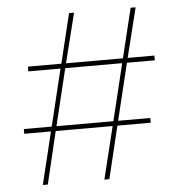

<svg xmlns="http://www.w3.org/2000/svg" viewBox="-51 -759 753 807"><g transform="rotate(-5 325.0 -355.0)"><path d="M611.8 -481H494.1L436 -241.2H571.8V-221.2H431.2L377.9 0H356.9L411.1 -221.2H170.9L118.2 0H97.2L150.9 -221.2H38.1V-241.2H155.8L213.9 -481H78.1V-501H219.2L270 -710H291L238.8 -501H479L529.8 -710H550.8L499 -501H611.8ZM416 -241.2 474.1 -481H233.9L175.8 -241.2Z"/></g></svg>

Font: Rawline Thin
Style: Regular
Weight: 250
Designer: Matt McInerney, Pablo Impallari, Rodrigo Fuenzalida
Foundry: Matt McInerney, Pablo Impallari, Rodrigo Fuenzalida
Version: Version 4.020;PS 004.020;hotconv 1.0.88;makeotf.lib2.5.64775